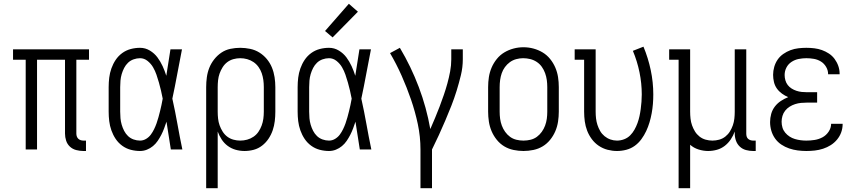

<svg xmlns="http://www.w3.org/2000/svg" viewBox="-20 -791 4540 1016"><path d="M421 8Q402 8 383 3Q364 -2 350 -15Q336 -28 330 -46.5Q324 -65 324 -84V-475H176V0H116V-475H49V-530H451V-475H384V-84Q384 -76 386.5 -69Q389 -62 394 -57Q399 -52 406.5 -49.5Q414 -47 421 -47H435V8Z M721 8Q696 8 671.5 1.5Q647 -5 626.5 -20Q606 -35 592 -56Q578 -77 569.5 -101Q561 -125 558 -150Q555 -175 555 -200V-330Q555 -355 558 -380Q561 -405 569.5 -429Q578 -453 592 -474Q606 -495 626.5 -510Q647 -525 671.5 -531.5Q696 -538 721 -538Q749 -538 773 -523.5Q797 -509 813 -487.5Q829 -466 840.5 -441Q852 -416 860 -390Q866 -425 871 -460Q876 -495 882 -530H943Q930 -465 918 -399.5Q906 -334 892 -269Q907 -202 919 -134.5Q931 -67 945 0H884Q878 -37 872.5 -73.5Q867 -110 861 -147Q855 -129 848.5 -111.5Q842 -94 833.5 -77.5Q825 -61 814.5 -45.5Q804 -30 789.5 -18Q775 -6 757.5 1Q740 8 721 8ZM721 -47Q738 -47 753 -56Q768 -65 778 -78.5Q788 -92 795.5 -107.5Q803 -123 808.5 -138.5Q814 -154 818.5 -170.5Q823 -187 827 -203Q831 -219 834.5 -235.5Q838 -252 841 -269Q837 -290 832 -311.5Q827 -333 821 -354Q815 -375 808 -395.5Q801 -416 790 -435Q779 -454 761 -468.5Q743 -483 721 -483Q704 -483 687 -477Q670 -471 657.5 -459Q645 -447 637 -431.5Q629 -416 624 -399Q619 -382 617.5 -364.5Q616 -347 616 -330V-200Q616 -183 617.5 -165.5Q619 -148 624 -131Q629 -114 637 -98.5Q645 -83 657.5 -71Q670 -59 687 -53Q704 -47 721 -47Z M1071 205V-330Q1071 -356 1074.5 -382Q1078 -408 1087.5 -432Q1097 -456 1113.5 -477Q1130 -498 1151.5 -512.5Q1173 -527 1199 -532.5Q1225 -538 1251 -538Q1277 -538 1303.5 -532.5Q1330 -527 1352.5 -513Q1375 -499 1392 -478.5Q1409 -458 1419 -433.5Q1429 -409 1433 -382.5Q1437 -356 1437 -330V-200Q1437 -175 1434 -150Q1431 -125 1423 -101.5Q1415 -78 1401 -57Q1387 -36 1367 -20.5Q1347 -5 1323 1.5Q1299 8 1274 8Q1250 8 1227 1.5Q1204 -5 1185 -19Q1166 -33 1153 -53Q1140 -73 1132 -95V205ZM1251 -47Q1270 -47 1288 -52Q1306 -57 1321.5 -67.5Q1337 -78 1347.5 -93.5Q1358 -109 1364.5 -126.5Q1371 -144 1373.5 -162.5Q1376 -181 1376 -200V-330Q1376 -349 1373.5 -367.5Q1371 -386 1365 -403.5Q1359 -421 1348 -436.5Q1337 -452 1321.5 -462.5Q1306 -473 1288 -478Q1270 -483 1251 -483Q1233 -483 1215 -478Q1197 -473 1182.5 -462Q1168 -451 1158 -435Q1148 -419 1142 -402Q1136 -385 1134 -366.5Q1132 -348 1132 -330V-200Q1132 -182 1134 -163.5Q1136 -145 1142 -128Q1148 -111 1158 -95Q1168 -79 1182.5 -68Q1197 -57 1215 -52Q1233 -47 1251 -47Z M1721 8Q1696 8 1671.5 1.5Q1647 -5 1626.5 -20Q1606 -35 1592 -56Q1578 -77 1569.5 -101Q1561 -125 1558 -150Q1555 -175 1555 -200V-330Q1555 -355 1558 -380Q1561 -405 1569.5 -429Q1578 -453 1592 -474Q1606 -495 1626.5 -510Q1647 -525 1671.5 -531.5Q1696 -538 1721 -538Q1749 -538 1773 -523.5Q1797 -509 1813 -487.5Q1829 -466 1840.5 -441Q1852 -416 1860 -390Q1866 -425 1871 -460Q1876 -495 1882 -530H1943Q1930 -465 1918 -399.5Q1906 -334 1892 -269Q1907 -202 1919 -134.5Q1931 -67 1945 0H1884Q1878 -37 1872.5 -73.5Q1867 -110 1861 -147Q1855 -129 1848.5 -111.5Q1842 -94 1833.5 -77.5Q1825 -61 1814.5 -45.5Q1804 -30 1789.5 -18Q1775 -6 1757.5 1Q1740 8 1721 8ZM1721 -47Q1738 -47 1753 -56Q1768 -65 1778 -78.5Q1788 -92 1795.5 -107.5Q1803 -123 1808.5 -138.5Q1814 -154 1818.5 -170.5Q1823 -187 1827 -203Q1831 -219 1834.5 -235.5Q1838 -252 1841 -269Q1837 -290 1832 -311.5Q1827 -333 1821 -354Q1815 -375 1808 -395.5Q1801 -416 1790 -435Q1779 -454 1761 -468.5Q1743 -483 1721 -483Q1704 -483 1687 -477Q1670 -471 1657.5 -459Q1645 -447 1637 -431.5Q1629 -416 1624 -399Q1619 -382 1617.5 -364.5Q1616 -347 1616 -330V-200Q1616 -183 1617.5 -165.5Q1619 -148 1624 -131Q1629 -114 1637 -98.5Q1645 -83 1657.5 -71Q1670 -59 1687 -53Q1704 -47 1721 -47ZM1740 -593 1700 -627 1826 -771 1874 -729Z M2205 205V0Q2205 -68 2191 -134Q2177 -200 2155 -264Q2133 -328 2105.5 -390Q2078 -452 2044 -510L2096 -538Q2155 -439 2196 -330.5Q2237 -222 2257 -108Q2270 -138 2282.5 -167.5Q2295 -197 2306.5 -227.5Q2318 -258 2328.5 -288.5Q2339 -319 2347.5 -350Q2356 -381 2362 -413Q2368 -445 2368 -477V-530H2429V-477Q2429 -435 2419 -393.5Q2409 -352 2396.5 -311.5Q2384 -271 2368.5 -231.5Q2353 -192 2336.5 -153.5Q2320 -115 2302.5 -76.5Q2285 -38 2266 0V205Z M2750 8Q2724 8 2697.5 2.5Q2671 -3 2648.5 -16.5Q2626 -30 2609 -51Q2592 -72 2581.5 -96.5Q2571 -121 2567 -147.5Q2563 -174 2563 -200V-330Q2563 -357 2567 -383Q2571 -409 2581.5 -433.5Q2592 -458 2609 -479Q2626 -500 2648.5 -513.5Q2671 -527 2697 -534Q2723 -541 2750 -541Q2777 -541 2803 -534Q2829 -527 2851.5 -513.5Q2874 -500 2891 -479Q2908 -458 2918.5 -433.5Q2929 -409 2933 -383Q2937 -357 2937 -330V-200Q2937 -174 2933 -147.5Q2929 -121 2918.5 -96.5Q2908 -72 2891 -51Q2874 -30 2851.5 -16.5Q2829 -3 2802.5 2.5Q2776 8 2750 8ZM2750 -47Q2769 -47 2787.5 -51.5Q2806 -56 2821 -67Q2836 -78 2847 -93.5Q2858 -109 2864.5 -126.5Q2871 -144 2873.5 -162.5Q2876 -181 2876 -200V-330Q2876 -349 2873.5 -367.5Q2871 -386 2864.5 -404Q2858 -422 2847 -437.5Q2836 -453 2820 -463.5Q2804 -474 2785.5 -478.5Q2767 -483 2748 -483Q2730 -483 2711.5 -478Q2693 -473 2678 -462Q2663 -451 2652 -436Q2641 -421 2635 -403.5Q2629 -386 2626.5 -367.5Q2624 -349 2624 -330V-200Q2624 -181 2626.5 -162.5Q2629 -144 2635.5 -126.5Q2642 -109 2653 -93.5Q2664 -78 2679 -67Q2694 -56 2712.5 -51.5Q2731 -47 2750 -47Z M3245 8Q3220 8 3195 1.5Q3170 -5 3148.5 -19.5Q3127 -34 3111.5 -55Q3096 -76 3087 -99.5Q3078 -123 3074.5 -148.5Q3071 -174 3071 -200V-475H3021V-530H3132V-200Q3132 -182 3134 -164.5Q3136 -147 3141.5 -130Q3147 -113 3156 -97.5Q3165 -82 3179 -70.5Q3193 -59 3210 -53Q3227 -47 3245 -47Q3264 -47 3282.5 -54Q3301 -61 3314.5 -74.5Q3328 -88 3337.5 -105Q3347 -122 3353.5 -140Q3360 -158 3364 -176.5Q3368 -195 3370.5 -214Q3373 -233 3374.5 -252.5Q3376 -272 3376 -291Q3376 -350 3364 -408.5Q3352 -467 3329 -522L3385 -544Q3410 -484 3423.5 -420Q3437 -356 3437 -291Q3437 -266 3435 -241Q3433 -216 3428.5 -191.5Q3424 -167 3417 -143.5Q3410 -120 3399.5 -97.5Q3389 -75 3374 -54.5Q3359 -34 3339 -19.5Q3319 -5 3294.5 1.5Q3270 8 3245 8Z M3571 205V-475H3521V-530H3632V-200Q3632 -182 3634 -163.5Q3636 -145 3642 -128Q3648 -111 3657.5 -95.5Q3667 -80 3681.5 -68.5Q3696 -57 3714 -52Q3732 -47 3750 -47Q3768 -47 3786 -52Q3804 -57 3818.5 -68.5Q3833 -80 3842.5 -95.5Q3852 -111 3858 -128Q3864 -145 3866 -163.5Q3868 -182 3868 -200V-530H3929V-84Q3929 -76 3931 -69Q3933 -62 3938 -57Q3943 -52 3950.5 -49.5Q3958 -47 3965 -47H3979V8H3965Q3946 8 3927.5 3Q3909 -2 3895 -15Q3881 -28 3874.5 -46.5Q3868 -65 3868 -84V-95Q3860 -73 3847 -53.5Q3834 -34 3815.5 -19.5Q3797 -5 3774 1.5Q3751 8 3727 8Q3702 8 3676.5 0Q3651 -8 3632 -25V205Z M4247 8Q4224 8 4201 5Q4178 2 4156 -5.5Q4134 -13 4114.5 -26Q4095 -39 4081.5 -58Q4068 -77 4061.5 -99.5Q4055 -122 4055 -145Q4055 -167 4061 -188.5Q4067 -210 4080.5 -227.5Q4094 -245 4112.5 -257Q4131 -269 4151 -277Q4134 -284 4118 -295.5Q4102 -307 4091 -322.5Q4080 -338 4075.5 -357Q4071 -376 4071 -395Q4071 -416 4077 -437Q4083 -458 4095 -475.5Q4107 -493 4125 -505.5Q4143 -518 4163 -525.5Q4183 -533 4204.5 -535.5Q4226 -538 4247 -538Q4268 -538 4289 -535.5Q4310 -533 4329.5 -526Q4349 -519 4366.5 -507.5Q4384 -496 4396.5 -479Q4409 -462 4416 -442Q4423 -422 4423 -401Q4423 -400 4423 -399Q4423 -398 4423 -398H4362Q4362 -398 4362 -398.5Q4362 -399 4362 -400Q4362 -419 4351.5 -437Q4341 -455 4324 -465.5Q4307 -476 4287 -479.5Q4267 -483 4247 -483Q4227 -483 4206.5 -479Q4186 -475 4168.5 -463.5Q4151 -452 4141.5 -433.5Q4132 -415 4132 -394Q4132 -380 4136 -366Q4140 -352 4148.5 -341Q4157 -330 4169 -322.5Q4181 -315 4194.5 -310.5Q4208 -306 4222 -304.5Q4236 -303 4250 -303H4304V-248H4250Q4234 -248 4218.5 -246.5Q4203 -245 4187.5 -240Q4172 -235 4158.5 -226.5Q4145 -218 4135 -205.5Q4125 -193 4120.5 -177.5Q4116 -162 4116 -147Q4116 -131 4120.5 -116Q4125 -101 4135 -89Q4145 -77 4158 -68.5Q4171 -60 4186 -55.5Q4201 -51 4216.5 -49Q4232 -47 4247 -47Q4269 -47 4291 -50.5Q4313 -54 4332.5 -64.5Q4352 -75 4365 -94.5Q4378 -114 4378 -136Q4378 -136 4378 -136Q4378 -136 4378 -136H4439Q4439 -136 4439 -135.5Q4439 -135 4439 -135Q4439 -112 4431.5 -91Q4424 -70 4409.5 -52.5Q4395 -35 4376 -23Q4357 -11 4335.5 -4Q4314 3 4292 5.5Q4270 8 4247 8Z"/></svg>

Font: Iosevka Slab Light
Style: Regular
Weight: 300
Monospace: yes
Designer: Belleve Invis
Foundry: Belleve Invis
Version: Version 11.1.0; ttfautohint (v1.8.3)